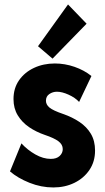

<svg xmlns="http://www.w3.org/2000/svg" viewBox="-20 -825 467 853"><path d="M216.8 7.8Q163.1 7.8 111.1 -12.9Q59.1 -33.7 24.4 -63.5L75.2 -188Q102.1 -158.7 137 -138.9Q171.9 -119.1 205.6 -119.1Q231.4 -119.1 245.1 -132.1Q258.8 -145 258.8 -162.6Q258.8 -183.1 239.5 -197.5Q220.2 -211.9 179.2 -225.6Q140.6 -238.8 109.4 -260Q78.1 -281.2 59.1 -312.3Q40 -343.3 40 -384.8Q40 -433.1 64.7 -468.5Q89.4 -503.9 131.1 -523.4Q172.9 -543 223.6 -543Q268.1 -543 311 -528.1Q354 -513.2 386.2 -487.3L331.5 -372.1Q314 -391.1 284.9 -404.3Q255.9 -417.5 232.9 -417.5Q214.4 -417.5 199.2 -407.2Q184.1 -397 184.1 -377.4Q184.1 -360.4 199.7 -347.2Q215.3 -334 261.2 -318.4Q300.8 -304.7 333 -283.2Q365.2 -261.7 383.8 -230.5Q402.3 -199.2 402.3 -156.2Q402.3 -106.9 377.4 -70.1Q352.5 -33.2 310.5 -12.7Q268.6 7.8 216.8 7.8ZM213.4 -564.5 148.9 -619.6 282.2 -805.2 364.7 -719.7Z"/></svg>

Font: Reddit Sans Condensed ExtraBold
Style: Regular
Weight: 800
Designer: Stephen Hutchings
Foundry: Reddit
Version: Version 1.014